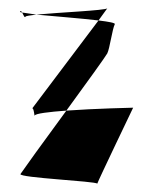

<svg xmlns="http://www.w3.org/2000/svg" viewBox="-20 -574 369 460"><path d="M28 -546C27 -545 29 -545 33 -544C31 -547 30 -549 28 -546ZM29 -157C25 -148 209 -140 213 -134C216 -143 299 -316 299 -316C299 -316 208 -314 139 -309C86 -237 32 -162 29 -157ZM57 -314C61 -318 63 -291 63 -297C64 -302 98 -306 139 -309C188 -376 234 -440 237 -446C243 -458 249 -504 255 -516C257 -519 241 -522 216 -525ZM67 -539C109 -535 174 -530 216 -525L237 -554C232 -549 119 -544 67 -539ZM33 -544C36 -539 39 -530 41 -534C42 -536 52 -537 67 -539C52 -541 40 -543 33 -544Z"/></svg>

Font: Arrow
Style: Regular
Weight: 400
Version: Version 0.23